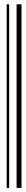

<svg xmlns="http://www.w3.org/2000/svg" viewBox="-20 -832 122 910"><path d="M11.7 58.6V-811.5H23.4V58.6ZM58.6 58.6V-811.5H82V58.6Z"/></svg>

Font: Libre Barcode EAN13 Text
Style: Regular
Weight: 400
Version: Version 1.008; ttfautohint (v1.8.3)